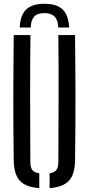

<svg xmlns="http://www.w3.org/2000/svg" viewBox="-20 -985 468 1012"><path d="M52.5 -137Q50 -304 50.2 -468.5Q50.5 -633 52.5 -800H140.5Q138.5 -633 138.8 -464.5Q139 -296 140 -129Q140 -102.5 150.5 -89Q161 -75.5 187 -71.5V6.5Q116 1.5 84.8 -32.2Q53.5 -66 52.5 -137ZM241.5 6.5V-71.5Q267 -75.5 277.2 -89.2Q287.5 -103 287.5 -129Q288 -296 288.8 -464.5Q289.5 -633 287.5 -800H375.5Q377.5 -633 377.8 -468.5Q378 -304 375.5 -137Q374.5 -66 343.2 -32.2Q312 1.5 241.5 6.5ZM214.5 -965Q148.5 -965 117.5 -934.5Q86.5 -904 84 -840H142Q142.5 -876 159 -896Q175.5 -916 214.5 -916Q286 -916 287 -840H344.5Q341.5 -904 310.8 -934.5Q280 -965 214.5 -965Z"/></svg>

Font: Big Shoulders Stencil Text Medium
Style: Regular
Weight: 500
Designer: Patric King
Foundry: XO Type Co
Version: Version 1.000